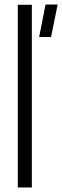

<svg xmlns="http://www.w3.org/2000/svg" viewBox="-20 -821 272 841"><path d="M58 0V-800H119.5V0ZM151.5 -659 179.5 -801H232.5L203.5 -659Z"/></svg>

Font: Big Shoulders Text Thin Light
Style: Regular
Weight: 300
Version: Version 2.002